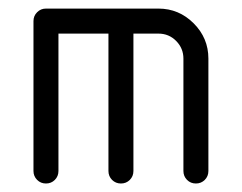

<svg xmlns="http://www.w3.org/2000/svg" viewBox="-20 -432 569 452"><path d="M411.8 -294.1Q411.8 -318.2 394.7 -335.6Q377.6 -352.9 352.9 -352.9H294.1V-29.4Q294.1 -17.1 285.6 -8.5Q277.1 0 264.7 0Q252.4 0 243.8 -8.5Q235.3 -17.1 235.3 -29.4V-352.9H117.6V-29.4Q117.6 -17.1 109.1 -8.5Q100.6 0 88.2 0Q75.9 0 67.4 -8.5Q58.8 -17.1 58.8 -29.4V-382.4Q58.8 -394.7 67.4 -403.2Q75.9 -411.8 88.2 -411.8H352.9Q401.2 -411.8 435.9 -377.1Q470.6 -342.4 470.6 -294.1V-29.4Q470.6 -17.1 462.1 -8.5Q453.5 0 441.2 0Q428.8 0 420.3 -8.5Q411.8 -17.1 411.8 -29.4Z"/></svg>

Font: OpenGost Type B TT
Style: Regular
Weight: 400
Version: Version 0.3